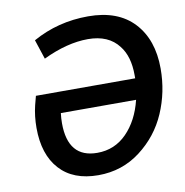

<svg xmlns="http://www.w3.org/2000/svg" viewBox="-81 -794 850 882"><g transform="rotate(-10 344.0 -353.5)"><path d="M308 10Q419 10 504.5 -55Q590 -120 632 -217Q674 -314 674 -423Q674 -558 600 -637.5Q526 -717 387 -717Q246 -717 128 -651L158 -560Q271 -614 368 -614Q464 -614 511 -552Q551 -502 551 -414V-399H88Q86 -393 77 -357Q65 -308 65 -253Q65 -129 128 -59.5Q191 10 308 10ZM321 -92Q184 -92 184 -254Q184 -277 187 -301H538Q515 -207 458.5 -149.5Q402 -92 321 -92Z"/></g></svg>

Font: Brisa Sans Medium
Style: Italic
Weight: 600
Italic angle: -8°
Designer: Dalton Maag Ltd
Foundry: Dalton Maag Ltd
Version: Version 1.101;July 10, 2019;FontCreator 11.5.0.2425 64-bit